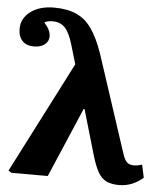

<svg xmlns="http://www.w3.org/2000/svg" viewBox="-55 -830 759 892"><g transform="rotate(5 324.5 -384.5)"><path d="M632 -91 645 -31Q595 13 533 13Q498 13 474.5 2Q451 -9 435 -37Q419 -65 404 -116L343 -325H339L200 0H31L16 -9L282 -528L255 -619Q239 -673 217.5 -695.5Q196 -718 160 -718Q135 -718 122 -709Q152 -676 152 -647Q152 -623 133 -608.5Q114 -594 83 -594Q48 -594 29 -614Q10 -634 10 -670Q10 -719 52 -750.5Q94 -782 161 -782Q222 -782 264.5 -763.5Q307 -745 337 -702.5Q367 -660 392 -588L541 -134Q550 -106 561.5 -95Q573 -84 593 -84Q611 -84 632 -91Z"/></g></svg>

Font: Literata
Style: Bold
Weight: 700
Designer: Latin by Veronika Burian and Jose Scaglione. Greek by Irene Vlachou. Cyrillic by Vera Evstafieva.
Foundry: TypeTogether
Version: Version 3.103; ttfautohint (v1.8.4.7-5d5b);gftools[0.9.29]